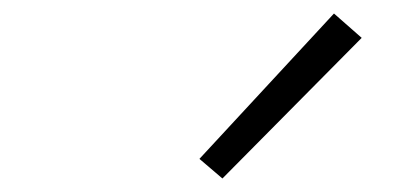

<svg xmlns="http://www.w3.org/2000/svg" viewBox="-20 -824 590 284"><path d="M309 -560 275 -589 474 -804 515 -768Z"/></svg>

Font: Lode Dark
Style: Italic
Weight: 400
Italic angle: -11°
Monospace: yes
Designer: Belleve Invis
Foundry: Belleve Invis
Version: Version 29.2.0; ttfautohint (v1.8.3)